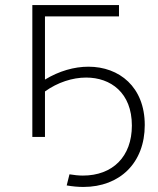

<svg xmlns="http://www.w3.org/2000/svg" viewBox="-20 -542 624 760"><path d="M108 0H158V-180C208 -216 267 -235 321 -235C418 -235 502 -175 502 -45C502 78 426 153 308 153C291 153 273 151 255 148L244 192C267 196 289 198 310 198C455 198 553 102 553 -47C553 -198 452 -278 330 -278C274 -278 214 -261 158 -227V-477H451V-522H108Z"/></svg>

Font: Chess Sans Light
Style: Regular
Weight: 300
Designer: Wolf Bōese
Foundry: Wolf Bōese
Version: Version 7.223;Glyphs 3.3 (3306)